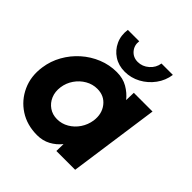

<svg xmlns="http://www.w3.org/2000/svg" viewBox="-201 -849 1001 1001"><g transform="rotate(45 299.0 -348.5)"><path d="M427 -500H565L494.5 0H356L357 -52Q333.5 -22.5 300.5 -4.8Q267.5 13 226.5 13Q152 13 96.2 -23.2Q40.5 -59.5 12.8 -120.8Q-15 -182 -4 -256.5Q3.5 -309.5 29.8 -356.2Q56 -403 96 -438.5Q136 -474 185.2 -494Q234.5 -514 288 -514Q334 -514 368 -494.2Q402 -474.5 425.5 -445ZM241 -119.5Q275.5 -119.5 305.5 -137Q335.5 -154.5 355.5 -184.2Q375.5 -214 381 -250Q388.5 -304.5 359 -342.5Q329.5 -380.5 278 -380.5Q243.5 -380.5 213 -363Q182.5 -345.5 162 -315.8Q141.5 -286 136.5 -250Q131.5 -213.5 144 -184Q156.5 -154.5 182 -137Q207.5 -119.5 241 -119.5ZM315.5 -544Q270 -544 235.5 -566.5Q201 -589 183.8 -626.8Q166.5 -664.5 173 -710H257Q252.5 -676.5 273.2 -652.2Q294 -628 327.5 -628Q361.5 -628 388.8 -651.8Q416 -675.5 421 -710H505Q498.5 -663.5 470.8 -625.8Q443 -588 402.2 -566Q361.5 -544 315.5 -544Z"/></g></svg>

Font: Urbanist ExtraBold
Style: Italic
Weight: 800
Italic angle: -8°
Designer: Corey Hu
Foundry: Corey Hu
Version: Version 1.321; ttfautohint (v1.8.4.7-5d5b)